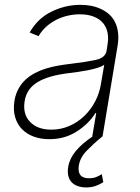

<svg xmlns="http://www.w3.org/2000/svg" viewBox="-20 -574 589 808"><path d="M40.8 -150.2Q45.8 -179 58.1 -201Q70.3 -223 87.9 -239.2Q105.5 -255.3 127.3 -266.7Q149.1 -278.1 173.5 -285.5Q197.8 -293 223.5 -297.6Q249.3 -302.2 274.5 -305Q306.8 -308.9 333.1 -313Q359.4 -317.1 380.7 -321.4Q424 -329.9 428.6 -361.2L432.2 -383.9Q437.5 -413.7 432.4 -437.7Q427.2 -461.6 412.3 -478.5Q397.4 -495.4 373 -504.6Q348.7 -513.8 315.7 -513.8Q290.1 -513.8 264.9 -508Q239.7 -502.1 216.8 -490.6Q193.9 -479 174.7 -461.8Q155.5 -444.6 142.4 -421.9L104.8 -437.1Q137.8 -496.1 196.4 -524.9Q255 -553.6 318.2 -553.6Q342.7 -553.6 364.3 -549.4Q386 -545.1 406.2 -535.5Q425.8 -526.3 440.9 -512.3Q456 -498.2 465 -479Q474.1 -459.9 476.9 -435.4Q479.8 -410.9 474.8 -381L411.6 0H411.2Q391 16.3 374.8 31.2Q358.7 46.2 344.1 61.1Q316.4 89.8 311.4 124.6Q304.7 176.1 353.7 176.1Q371.8 176.1 384.2 171.3Q396.7 166.5 408.4 159.1L414.8 192.8Q398.8 202.8 381.6 208.8Q364.3 214.8 343 214.8Q323.5 214.8 307.7 209.3Q291.9 203.8 281.6 193Q271.3 182.2 267.4 165.8Q263.5 149.5 267 128.2Q273.1 92.7 298.7 61.8Q324.2 30.9 370 0H368.3L384.9 -98.4H381.7Q354 -53.3 302.9 -20.6Q252.5 11.7 187.5 11.7Q152.3 11.7 122.7 1.1Q93 -9.6 72.8 -30.2Q52.6 -50.8 43.7 -81Q34.8 -111.2 40.8 -150.2ZM106.9 -60.7Q138.1 -28.4 195.7 -28.4Q236.2 -28.4 271.7 -43.9Q307.2 -59.3 334.7 -85.8Q362.2 -112.2 380.5 -147.2Q398.8 -182.2 404.8 -221.2L418.7 -301.5Q408 -293.7 389 -288Q370 -282.3 348.9 -278.2Q327.8 -274.1 307.4 -271.3Q286.9 -268.5 273.1 -266.7Q228 -261.4 194.2 -251.8Q160.5 -242.2 137.3 -227.8Q114 -213.4 101 -193.9Q88.1 -174.4 83.8 -148.8Q74.9 -93.4 106.9 -60.7Z"/></svg>

Font: Inter P Extra Light
Style: Italic
Weight: 200
Italic angle: 9.39999°
Designer: Rasmus Andersson
Foundry: rsms
Version: Version 3.018;git-588b23468